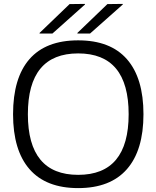

<svg xmlns="http://www.w3.org/2000/svg" viewBox="-20 -951 802 985"><path d="M123 -365Q123 -54 381 -54Q640 -54 640 -365Q640 -677 381 -677Q123 -677 123 -365ZM47 -365Q47 -551 131 -647.5Q215 -744 381 -744Q547 -744 631.5 -647Q716 -550 716 -365Q716 -180 631 -83Q546 14 381 14Q216 14 131.5 -83Q47 -180 47 -365ZM183 -779V-782L337 -930L416 -931V-928L249 -779ZM377 -779V-782L531 -930L610 -931V-928L442 -779Z"/></svg>

Font: Nacelle Light
Style: Regular
Weight: 300
Designer: Sora Sagano
Foundry: Sora Sagano
Version: Version 1.000;FEAKit 1.0